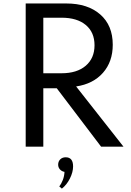

<svg xmlns="http://www.w3.org/2000/svg" viewBox="-20 -845 756 1106"><path d="M128 0H229.5V-336.5H307L562.5 0H691.5L418.5 -347Q516.5 -361.5 573 -425.5Q629.5 -489.5 629.5 -587Q629.5 -699 557.2 -762Q485 -825 362 -825H128ZM229.5 -423V-743H334.5Q424 -743 474.2 -701Q524.5 -659 524.5 -584.5Q524.5 -509.5 473.8 -466.2Q423 -423 334.5 -423ZM336.5 241.5Q364.5 219.5 382.8 183Q401 146.5 401 113.5Q401 61 358.5 61Q339 61 327 73Q315 85 315 103.5Q315 119.5 325.5 131Q336 142.5 351.5 145Q350.5 169.5 341.8 192Q333 214.5 321.5 229Z"/></svg>

Font: Spartan Medium
Style: Regular
Weight: 500
Designer: Matt Bailey, Mirko Velimirovic
Foundry: Matt Bailey
Version: Version 1.003; ttfautohint (v1.8.3)